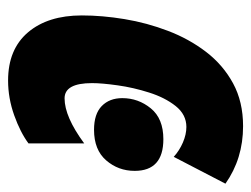

<svg xmlns="http://www.w3.org/2000/svg" viewBox="-92 -510 613 468"><g transform="rotate(90 214.0 -276.5)"><path d="M176.8 9.8Q100.6 9.8 59.3 -38.8Q18.1 -87.4 18.1 -169.9Q18.1 -219.7 27.1 -274.2Q36.1 -328.6 55.7 -379.9Q75.2 -431.2 106.9 -472.7Q138.7 -514.2 183.6 -538.6Q228.5 -563 288.1 -563Q367.2 -563 428.2 -520L362.8 -394Q347.7 -407.7 327.9 -416.3Q308.1 -424.8 290 -424.8Q259.8 -424.8 239 -398.7Q218.3 -372.6 206.1 -334Q193.8 -295.4 188.5 -257.1Q183.1 -218.8 183.1 -194.8Q183.1 -127.9 220.2 -127.9Q265.1 -127.9 330.1 -175.8V-40Q303.2 -20 261.5 -5.1Q219.7 9.8 176.8 9.8ZM296.9 -199.7Q258.3 -199.7 239 -218.5Q219.7 -237.3 219.7 -268.6Q219.7 -307.6 244.6 -338.1Q269.5 -368.7 319.8 -368.7Q397 -368.7 397 -298.8Q397 -258.8 371.3 -229.2Q345.7 -199.7 296.9 -199.7Z"/></g></svg>

Font: Open Sans Condensed ExtraBold
Style: Italic
Weight: 800
Width: 3
Italic angle: -12°
Designer: Monotype Design Team
Foundry: Monotype Imaging Inc.
Version: Version 3.003; ttfautohint (v1.8.4)